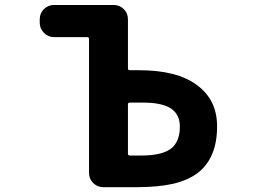

<svg xmlns="http://www.w3.org/2000/svg" viewBox="-20 -776 1040 776"><path d="M397.5 -19.5Q374 -19.5 356.9 -36.1Q339.8 -52.7 339.8 -77.1V-619.1Q339.8 -626 332 -626H198.2Q174.8 -626 157.7 -643.1Q140.6 -660.2 140.6 -683.6V-698.2Q140.6 -722.7 157.7 -739.3Q174.8 -755.9 198.2 -755.9H439.5Q462.9 -755.9 480 -739.3Q497.1 -722.7 497.1 -698.2V-499Q497.1 -492.2 504.9 -492.2H542Q695.3 -492.2 775.4 -432.6Q857.4 -373 857.4 -265.6Q857.4 -201.2 837.9 -154.3Q818.4 -107.4 779.8 -77.6Q741.2 -47.9 679.7 -33.2Q618.2 -19.5 533.2 -19.5ZM552.7 -147.5Q634.8 -147.5 671.9 -175.8Q707 -204.1 707 -264.6Q707 -312.5 671.9 -336.9Q634.8 -361.3 559.6 -361.3Q558.6 -361.3 556.6 -361.3H504.9Q497.1 -361.3 497.1 -354.5V-154.3Q497.1 -147.5 504.9 -147.5Z"/></svg>

Font: Rounded Mgen+ 1m bold
Style: Bold
Weight: 700
Designer: [Source Han Sans]
Ryoko NISHIZUKA  (kana & ideographs); Paul D. Hunt (Latin, Greek & Cyrillic); Wenlong ZHANG  (bopomofo
Version: Version 1.059.20150602